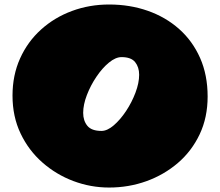

<svg xmlns="http://www.w3.org/2000/svg" viewBox="-20 -822 988 861"><path d="M469.2 19Q386.7 19 309.3 -10Q231.9 -39.1 170.2 -93.3Q108.4 -147.5 72.3 -223.4Q36.1 -299.3 36.1 -393.1Q36.1 -484.9 70.1 -560.1Q104 -635.3 164.1 -689.5Q224.1 -743.7 302.5 -772.7Q380.9 -801.8 469.2 -801.8Q562 -801.8 642.3 -773.7Q722.7 -745.6 783 -692.1Q843.3 -638.7 877.2 -562.3Q911.1 -485.8 911.1 -389.2Q911.1 -295.4 875.5 -220Q839.8 -144.5 777.8 -91.3Q715.8 -38.1 636.5 -9.5Q557.1 19 469.2 19ZM435.1 -234.9Q460.9 -234.9 490.2 -260Q519.5 -285.2 545.4 -324.2Q571.3 -363.3 587.6 -406.7Q604 -450.2 604 -486.8Q604 -521 585.9 -543.5Q567.9 -565.9 524.9 -565.9Q498.5 -565.9 468.5 -541.3Q438.5 -516.6 412.4 -477.8Q386.2 -439 369.6 -395.8Q353 -352.5 353 -315.9Q353 -280.8 371.8 -257.8Q390.6 -234.9 435.1 -234.9Z"/></svg>

Font: Rammetto One
Style: Regular
Weight: 400
Designer: Vernon Adams
Foundry: Vernon Adams
Version: Version 1.100; ttfautohint (v1.8.4.7-5d5b)